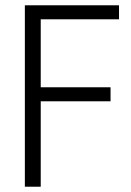

<svg xmlns="http://www.w3.org/2000/svg" viewBox="-20 -706 497 726"><path d="M74 0V-686H430V-633H134V-376H398V-323H134V0Z"/></svg>

Font: Archivo Condensed ExtraLight
Style: Regular
Weight: 250
Width: 3
Designer: Hector Gatti
Foundry: Omnibus-Type
Version: Version 2.001